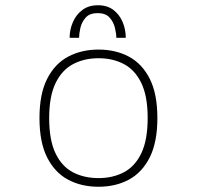

<svg xmlns="http://www.w3.org/2000/svg" viewBox="-20 -701 750 732"><path d="M355.5 11Q290 11 239.2 -16.2Q188.5 -43.5 159.5 -101.2Q130.5 -159 130.5 -251Q130.5 -343 159.8 -400.5Q189 -458 239.8 -485Q290.5 -512 355.5 -512Q421 -512 471.5 -485Q522 -458 551 -400.5Q580 -343 580 -251Q580 -159 551 -101.2Q522 -43.5 471.5 -16.2Q421 11 355.5 11ZM355.5 -22Q410.5 -22 452.8 -44.5Q495 -67 519 -117.2Q543 -167.5 543 -251Q543 -334 519 -384Q495 -434 452.8 -456.5Q410.5 -479 355.5 -479Q301 -479 258.5 -456.5Q216 -434 191.8 -384Q167.5 -334 167.5 -251Q167.5 -167 191.5 -116.8Q215.5 -66.5 258 -44.2Q300.5 -22 355.5 -22ZM245.5 -557Q245.5 -588 257.8 -616.5Q270 -645 294 -663Q318 -681 353.5 -681Q389 -681 412.5 -663Q436 -645 447.8 -616.5Q459.5 -588 459.5 -557H423.5Q423.5 -572.5 418.2 -594.8Q413 -617 397.8 -634Q382.5 -651 352.5 -651Q322 -651 306.8 -634Q291.5 -617 286.5 -594.8Q281.5 -572.5 281.5 -557Z"/></svg>

Font: League Mono Thin
Style: Regular
Weight: 100
Width: 6
Designer: Tyler Finck
Foundry: The League of Moveable Type / Tyler Finck
Version: Version 2.300;RELEASE